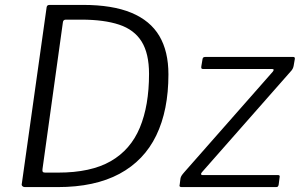

<svg xmlns="http://www.w3.org/2000/svg" viewBox="-20 -762 1226 782"><path d="M81 0Q75 0 71 -4Q67 -8 69 -15L170 -733Q171 -738 174 -740Q177 -742 183 -742H318Q438 -742 515 -710Q592 -678 629 -615.5Q666 -553 666 -459Q666 -313 616.5 -210.5Q567 -108 466.5 -54Q366 0 215 0H81ZM217 -59Q350 -59 431 -105.5Q512 -152 549.5 -242Q587 -332 587 -461Q587 -544 557 -592.5Q527 -641 465.5 -661.5Q404 -682 311 -682H248Q237 -682 236 -670L153 -73Q152 -65 154.5 -62Q157 -59 164 -59ZM720 0Q714 0 712 -2.5Q710 -5 712 -11L715 -35Q716 -41 719.5 -46.5Q723 -52 730 -60L1091 -470Q1095 -475 1094.5 -478Q1094 -481 1088 -481H807Q802 -481 800.5 -483.5Q799 -486 800 -492L805 -522Q806 -527 809 -528.5Q812 -530 816 -530H1175Q1181 -530 1181 -523L1176 -494Q1175 -488 1172 -482Q1169 -476 1163 -470L802 -60Q798 -55 799 -52Q800 -49 804 -49H1112Q1121 -49 1119 -41L1115 -10Q1114 -5 1112 -2.5Q1110 0 1104 0H720Z"/></svg>

Font: Libre Franklin Thin Light
Style: Italic
Weight: 300
Italic angle: -8°
Version: Version 3.000